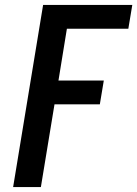

<svg xmlns="http://www.w3.org/2000/svg" viewBox="-20 -755 554 775"><path d="M33 0 154 -735H514L498 -639H250L216 -430H399L383 -334H200L145 0Z"/></svg>

Font: Iosevka Term Curly Oblique
Style: Bold
Weight: 700
Italic angle: -9°
Designer: Belleve Invis
Foundry: Belleve Invis
Version: Version 32.3.0